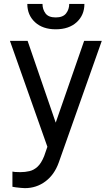

<svg xmlns="http://www.w3.org/2000/svg" viewBox="-20 -756 574 989"><path d="M207.4 48.3 224.1 0 31.2 -545.5H122.2L267 -124.3L413.4 -545.5H504.3L282.7 81Q260.3 143.8 214 178.4Q167.6 213.1 108 213.1Q100.9 213.1 87.5 211.8Q74.2 210.6 61.6 209Q49 207.4 44 206V127.8Q47.2 128.9 57.2 129.8Q67.1 130.7 85.2 130.7Q109.4 130.7 131.7 125.5Q154.1 120.4 173.3 102.8Q192.5 85.2 207.4 48.3ZM336.6 -735.8H414.8Q414.8 -678.3 375 -641.7Q335.2 -605.1 267 -605.1Q199.9 -605.1 160.3 -641.7Q120.7 -678.3 120.7 -735.8H198.9Q198.9 -708.1 214.3 -687.1Q229.8 -666.2 267 -666.2Q304.3 -666.2 320.5 -687.1Q336.6 -708.1 336.6 -735.8Z"/></svg>

Font: Inter UI
Style: Regular
Weight: 400
Designer: Rasmus Andersson
Foundry: rsms
Version: Version 2.2